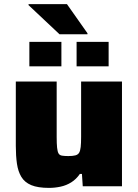

<svg xmlns="http://www.w3.org/2000/svg" viewBox="-20 -907 670 935"><path d="M219 8Q164 8 132 -5.5Q100 -19 84 -45.5Q68 -72 62.5 -110Q57 -148 57 -196V-510H256V-241Q256 -207 258 -188Q260 -169 265 -160Q270 -151 282 -149Q294 -147 313 -147Q335 -147 347.5 -150.5Q360 -154 365.5 -163.5Q371 -173 373 -191.5Q375 -210 375 -240V-510H574V0H383L379 -60H369Q351 -34 327 -19Q303 -4 275 2Q247 8 219 8ZM123 -584V-703H279V-584ZM353 -584V-703H509V-584ZM270 -740 119 -882V-887H306L406 -745V-740Z"/></svg>

Font: Saira SemiExpanded ExtraBold
Style: Regular
Weight: 800
Width: 6
Designer: Hector Gatti with collaboration of the Omnibus-Type team
Foundry: Omnibus-Type
Version: Version 1.101